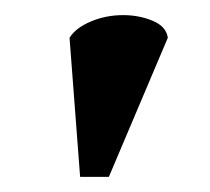

<svg xmlns="http://www.w3.org/2000/svg" viewBox="-20 -720 278 254"><path d="M72 -670Q80 -683 100 -691.5Q120 -700 143 -700Q164 -700 182 -692.5Q200 -685 202 -670L124 -486H86Z"/></svg>

Font: PT Serif
Style: Bold Italic
Weight: 700
Italic angle: -12°
Designer: A.Korolkova, O.Umpeleva, V.Yefimov
Foundry: ParaType Ltd
Version: Version 1.000W OFL